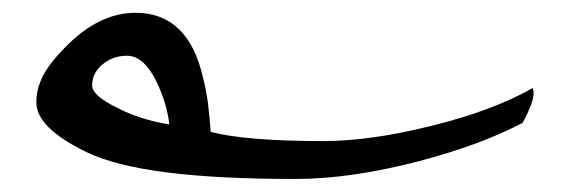

<svg xmlns="http://www.w3.org/2000/svg" viewBox="-20 -351 895 299"><path d="M809.6 -213.9Q811 -210 811 -206.1Q811 -191.4 793.9 -159.7Q729 -125.5 632.8 -100.1Q526.4 -72.3 439.5 -72.3Q320.3 -72.3 239.5 -82.5Q158.7 -92.8 114.3 -114.3Q76.2 -132.8 56.4 -152.1Q36.6 -171.4 36.6 -191.9Q36.6 -212.4 46.6 -232.2Q56.6 -252 80.6 -276.4Q133.3 -331.1 190.9 -331.1Q272.9 -331.1 295.9 -231Q301.3 -210.4 304 -189Q306.6 -167.5 308.1 -145.5Q364.3 -131.3 483.4 -131.3Q556.6 -131.3 650.9 -154.8Q746.6 -178.2 809.6 -213.9ZM243.7 -157.2Q240.2 -189 224.1 -223.1Q204.1 -264.2 177.7 -264.2Q155.8 -264.2 139.6 -250.7Q123.5 -237.3 123.5 -217.8Q123.5 -202.1 162.6 -183.1Q196.8 -165 243.7 -157.2Z"/></svg>

Font: Accordance
Style: Regular
Weight: 400
Version: Version 1.1 (build May 11, 2018) Miklal Software Solutions, 